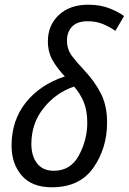

<svg xmlns="http://www.w3.org/2000/svg" viewBox="-20 -784 546 814"><path d="M200 10Q318 10 376 -73Q434 -156 434 -265Q434 -335 408.5 -386Q383 -437 340 -483Q308 -517 286 -545.5Q264 -574 264 -612Q264 -649 286 -671.5Q308 -694 352 -694Q387 -694 416.5 -682Q446 -670 469 -653L506 -716Q483 -733 444.5 -748.5Q406 -764 354 -764Q276 -764 229.5 -720.5Q183 -677 183 -609Q183 -563 203.5 -527.5Q224 -492 255 -460Q151 -426 90 -350Q29 -274 29 -166Q29 -90 72 -40Q115 10 200 10ZM208 -60Q162 -60 137.5 -91Q113 -122 113 -174Q113 -261 165 -326Q217 -391 294 -417Q319 -389 334.5 -352.5Q350 -316 350 -263Q350 -192 315 -126Q280 -60 208 -60Z"/></svg>

Font: Noto Sans UI SemiCondensed
Style: Italic
Weight: 400
Width: 4
Italic angle: -12°
Designer: Monotype Design Team
Foundry: Monotype Imaging Inc.
Version: Version 1.901